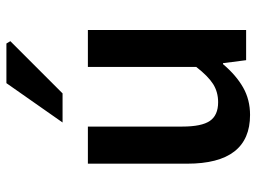

<svg xmlns="http://www.w3.org/2000/svg" viewBox="-120 -664 796 596"><g transform="rotate(-90 278.0 -366.0)"><path d="M219.2 12.2Q67.9 12.2 67.9 -183.1V-491.2H183.1V-198.2Q183.1 -138.2 200.7 -112.5Q218.3 -86.9 258.8 -86.9Q290.5 -86.9 315.2 -102.5Q339.8 -118.2 368.2 -154.8V-491.2H482.9V0H389.2L379.9 -71.8H377Q342.3 -30.8 304.4 -9.3Q266.6 12.2 219.2 12.2ZM195.8 -569.8 317.9 -744.1H440.9L448.2 -731.9L286.1 -569.8Z"/></g></svg>

Font: Source Sans 3 Semibold
Style: Regular
Weight: 600
Designer: Paul D. Hunt
Foundry: Adobe
Version: Version 3.052;hotconv 1.1.0;makeotfexe 2.6.0